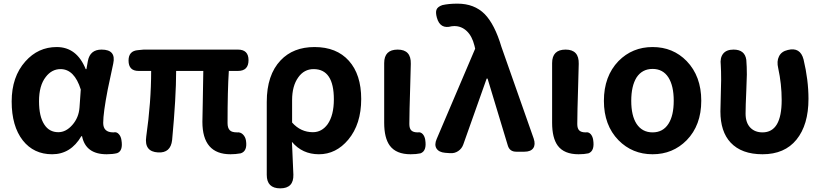

<svg xmlns="http://www.w3.org/2000/svg" viewBox="-20 -832 4506 1053"><path d="M266 14Q165 14 105 -62Q44 -140 44 -275.5Q44 -411 119 -495Q189 -574 291 -574Q401 -574 450 -453H454L462 -498Q474 -560 537 -560Q618 -560 601 -483Q596 -460 586 -412.5Q576 -365 571 -342Q546 -213 546 -158Q546 -106 601 -106Q602 -106 603 -106Q620 -110 632 -96Q643 -84 646 -64Q656 -4 622 8Q598 14 565 14Q450 14 430 -85H426Q368 14 266 14ZM300 -107Q342 -107 377 -147Q412 -187 416 -242L423 -341Q388 -453 312 -453Q264 -453 231 -410Q194 -363 194 -277Q194 -193 223 -149Q250 -107 300 -107Z M1244 14Q1090 14 1090 -164Q1090 -182 1092 -268Q1094 -389 1095 -443H946Q946 -299 924 -64Q916 8 847 4Q770 0 782 -83Q809 -272 809 -443H740Q685 -443 685 -500Q685 -553 737 -557L768 -560H1055H1285Q1343 -560 1343 -502Q1343 -443 1285 -443H1235Q1228 -337 1228 -157Q1228 -129 1241 -117Q1252 -106 1280 -106Q1299 -108 1312.5 -94.5Q1326 -81 1329 -61Q1338 -3 1300 9Q1272 14 1244 14Z M1517 201Q1443 201 1443 127V-36V-273Q1443 -421 1519 -501Q1588 -574 1705 -574Q1826 -574 1893.5 -498.5Q1961 -423 1961 -289Q1961 -151 1890 -66Q1823 14 1729 14Q1638 14 1581 -54Q1582 -40 1583 -12Q1587 81 1589 126Q1591 201 1517 201ZM1696 -107Q1745 -107 1777 -151Q1811 -200 1811 -287Q1811 -453 1700 -453Q1648 -453 1616 -408Q1582 -361 1582 -283V-160Q1629 -107 1696 -107Z M2232 14Q2153 14 2118 -33Q2087 -75 2087 -159V-359V-486Q2087 -560 2161 -560Q2235 -560 2233 -482Q2232 -445 2230 -369Q2225 -211 2225 -152Q2225 -127 2236 -116.5Q2247 -106 2270 -106Q2271 -106 2272 -106Q2287 -109 2299 -96Q2309 -84 2312 -66Q2322 -4 2286 9Q2263 14 2232 14Z M2448 8 2421 6Q2387 3 2374 -17.5Q2361 -38 2375 -70L2586 -565L2582 -582Q2569 -634 2540 -661.5Q2511 -689 2472 -689Q2461 -689 2457 -688Q2394 -670 2376 -735Q2368 -764 2374 -779Q2380 -795 2406 -804Q2441 -812 2489 -812Q2581 -812 2638 -755Q2693 -699 2730 -575L2907 -72Q2918 -39 2904.5 -19.5Q2891 0 2856 0H2853H2811Q2775 0 2765 -34L2654 -401H2649L2521 -40Q2513 -17 2493 -3.5Q2473 10 2448 8Z M3153 14Q3074 14 3039 -33Q3008 -75 3008 -159V-359V-486Q3008 -560 3082 -560Q3156 -560 3154 -482Q3153 -445 3151 -369Q3146 -211 3146 -152Q3146 -127 3157 -116.5Q3168 -106 3191 -106Q3192 -106 3193 -106Q3208 -109 3220 -96Q3230 -84 3233 -66Q3243 -4 3207 9Q3184 14 3153 14Z M3559 14Q3448 14 3372 -63Q3292 -145 3292 -279Q3292 -414 3372 -497Q3448 -574 3559 -574Q3671 -574 3746 -497Q3826 -414 3826 -279.5Q3826 -145 3746 -63Q3670 14 3559 14ZM3559 -106Q3616 -106 3646 -153Q3675 -198 3675 -279.5Q3675 -361 3646 -407Q3616 -454 3559 -454Q3502 -454 3471 -407Q3442 -360 3442 -279Q3442 -198 3471 -153Q3502 -106 3559 -106Z M4162 14Q4047 14 3987 -50Q3931 -110 3931 -221Q3931 -249 3933 -306.5Q3935 -364 3935 -393Q3935 -444 3933 -475Q3928 -515 3946 -537.5Q3964 -560 4003 -560Q4065 -560 4073 -504Q4076 -467 4076 -423Q4076 -400 4073 -335Q4069 -249 4069 -209Q4069 -158 4096 -131Q4121 -106 4162 -106Q4267 -106 4267 -283Q4267 -371 4248 -458Q4239 -496 4252 -522Q4265 -550 4301 -558Q4369 -575 4387 -506Q4414 -393 4414 -290Q4414 -147 4348 -66Q4283 14 4162 14Z"/></svg>

Font: GenSenRounded JP B
Style: Regular
Weight: 700
Version: Version 1.501;PS 1;hotconv 16.6.51;makeotf.lib2.5.65220